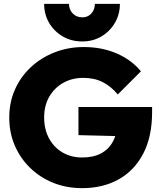

<svg xmlns="http://www.w3.org/2000/svg" viewBox="-20 -965 831 996"><path d="M406 11Q325 11 256.5 -16.5Q188 -44 136.5 -94Q85 -144 56.5 -210.5Q28 -277 28 -355Q28 -434 57.5 -500.5Q87 -567 140 -616.5Q193 -666 263.5 -693.5Q334 -721 414 -721Q509 -721 586 -687.5Q663 -654 711 -595L591 -475Q555 -518 512 -539.5Q469 -561 412 -561Q354 -561 308.5 -535.5Q263 -510 236 -464Q209 -418 209 -356Q209 -294 234.5 -247Q260 -200 304.5 -174Q349 -148 407 -148Q465 -148 505.5 -170Q546 -192 567.5 -234Q589 -276 589 -334L710 -256L387 -264V-410H769V-383Q769 -256 723 -168Q677 -80 595.5 -34.5Q514 11 406 11ZM602 -945Q602 -891 576 -846.5Q550 -802 506 -776Q462 -750 407 -750Q350 -750 305.5 -776Q261 -802 235 -846Q209 -890 209 -945H338Q338 -915 357.5 -895Q377 -875 407 -875Q426 -875 440.5 -884Q455 -893 463.5 -909Q472 -925 472 -945Z"/></svg>

Font: Outfit Thin ExtraBold
Style: Regular
Weight: 800
Version: Version 1.100;gftools[0.9.27]